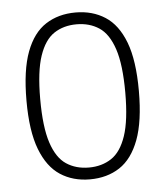

<svg xmlns="http://www.w3.org/2000/svg" viewBox="-45 -589 550 639"><g transform="rotate(-5 230.0 -269.0)"><path d="M230.5 9Q174 9 131.8 -18.5Q89.5 -46 66 -107.2Q42.5 -168.5 42.5 -270Q42.5 -372 65.5 -433Q88.5 -494 130.8 -521.2Q173 -548.5 230.5 -548.5Q287 -548.5 329.2 -521.2Q371.5 -494 394.8 -433Q418 -372 418 -270Q418 -168.5 395 -107.2Q372 -46 330 -18.5Q288 9 230.5 9ZM230.5 -30.5Q273.5 -30.5 305.5 -51.5Q337.5 -72.5 355 -124.2Q372.5 -176 372.5 -268Q372.5 -362 355 -414.5Q337.5 -467 305.5 -488Q273.5 -509 230.5 -509Q187 -509 155.2 -488Q123.5 -467 106 -415.5Q88.5 -364 88.5 -272Q88.5 -178 105.8 -125.5Q123 -73 155 -51.8Q187 -30.5 230.5 -30.5Z"/></g></svg>

Font: Encode Sans Condensed Condensed ExtraLight
Style: Regular
Weight: 200
Width: 3
Designer: Multiple Designers
Foundry: Impallari Type
Version: Version 3.000; ttfautohint (v1.8.3) -l 8 -r 50 -G 200 -x 14 